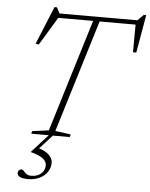

<svg xmlns="http://www.w3.org/2000/svg" viewBox="-63 -767 837 1072"><g transform="rotate(5 356.0 -231.0)"><path d="M680.5 -657.5H194.5L229 -664.5L129 -499.5L111.5 -503L198.5 -715.5H212.5L232 -676.5L210.5 -682.5H683.5L660 -676.5L699 -715.5H712.5L675.5 -502.5H657L658 -664.5ZM425.5 -675.5H462L263.5 -27L350.5 -15L346.5 0H130.5L135 -15L227 -27ZM135 254Q100.5 254 87.2 245.5Q74 237 74 225Q74 216 79.8 209.8Q85.5 203.5 94 203.5Q101.5 203.5 107.8 211.2Q114 219 123.5 226.5Q133 234 151 234Q185.5 234 206.2 215.5Q227 197 227 168.5Q227 148.5 207 132Q187 115.5 137.5 102.5L138 100.5L229 0H252.5L175 84.5L170.5 74Q219 88.5 238.8 108.8Q258.5 129 258.5 151.5Q258.5 180 243 203.2Q227.5 226.5 199.8 240.2Q172 254 135 254Z"/></g></svg>

Font: Newsreader ExtraLight
Style: Italic
Weight: 250
Italic angle: -17°
Designer: Hugues Gentile
Foundry: Production Type
Version: Version 1.003